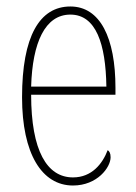

<svg xmlns="http://www.w3.org/2000/svg" viewBox="-20 -562 419 592"><path d="M205 10C280 10 321 -46 321 -77C321 -90 317 -96 312 -99C296 -57 263 -15 205 -15C125 -15 76 -97 76 -270H336V-291C336 -445 289 -542 197 -542C102 -542 48 -450 48 -262C48 -88 109 10 205 10ZM308 -295H76C80 -431 119 -517 197 -517C276 -517 306 -427 308 -295Z"/></svg>

Font: Noto Serif Hebrew ExtraCondensed Thin
Style: Regular
Weight: 100
Width: 2
Designer: Monotype Design Team
Foundry: Monotype Imaging Inc.
Version: Version 2.004